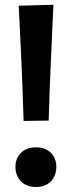

<svg xmlns="http://www.w3.org/2000/svg" viewBox="-20 -756 295 789"><path d="M77 -259Q73.5 -379 68.2 -497.2Q63 -615.5 57 -732.5L199.5 -736.5Q194 -619 188.8 -499.8Q183.5 -380.5 180 -260.5ZM127 12.5Q101.5 12.5 82.5 1.8Q63.5 -9 53.5 -27.8Q43.5 -46.5 43.5 -70Q43.5 -105.5 66.2 -128Q89 -150.5 127.5 -150.5Q154 -150.5 172.8 -140.2Q191.5 -130 201.5 -111.8Q211.5 -93.5 211.5 -70Q211.5 -34.5 189.2 -11Q167 12.5 127 12.5Z"/></svg>

Font: Commissioner Thin SemiBold
Style: Regular
Weight: 600
Version: Version 1.000